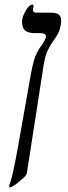

<svg xmlns="http://www.w3.org/2000/svg" viewBox="-20 -608 295 829"><path d="M22.9 201.2Q19 201.2 19 198.2Q19 194.3 25.9 174.8Q36.6 142.1 58.1 23.9L112.8 -285.2Q119.6 -324.2 128.2 -351.8Q136.7 -379.4 150.9 -399.9Q178.2 -436.5 178.2 -452.1Q178.2 -464.8 152.8 -464.8H133.8Q101.1 -464.8 88.1 -476.3Q75.2 -487.8 75.2 -515.1Q75.2 -535.2 90.8 -561.5Q106.4 -587.9 119.1 -587.9Q125 -587.9 125 -581.1Q125 -576.7 123.5 -574.2Q122.1 -571.8 122.1 -564.9Q122.1 -553.2 138.2 -553.2H198.2Q221.7 -553.2 232.9 -545.7Q244.1 -538.1 244.1 -520V-516.6Q244.1 -505.4 238.8 -483.9Q233.4 -462.4 211.9 -434.1Q199.7 -417 187.7 -393.6Q175.8 -370.1 168.9 -330.1L96.2 138.2Q94.7 144 92 148.2Q89.4 152.3 84.5 157.2Q79.6 162.1 57.6 180.4Q35.6 198.7 22.9 201.2Z"/></svg>

Font: Liberation Serif
Style: Italic
Weight: 400
Italic angle: -16.333°
Designer: Steve Matteson
Foundry: Ascender Corporation
Version: Version 2.1.5